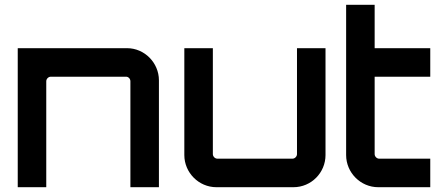

<svg xmlns="http://www.w3.org/2000/svg" viewBox="-20 -781 1843 801"><path d="M173 0V-442C173 -452 182 -461 192 -461H506C516 -461 524 -452 524 -442V0H643V-446C643 -519 583 -580 510 -580H54V0Z M883 0H1204C1279 0 1338 -61 1338 -134V-580H1219V-138C1219 -128 1210 -119 1200 -119H887C877 -119 868 -128 868 -138V-580H749V-134C749 -61 809 0 883 0Z M1558 0H1775V-119H1562C1552 -119 1543 -128 1543 -138V-461H1775V-580H1543V-761H1424V-134C1424 -61 1484 0 1558 0Z"/></svg>

Font: Orbitron SemiBold
Style: Regular
Weight: 600
Designer: Matt McInerney
Foundry: The League of Moveable Type
Version: Version 2.001